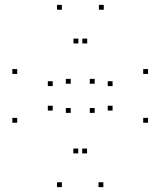

<svg xmlns="http://www.w3.org/2000/svg" viewBox="-20 -760 660 790"><path d="M369.5 -295.5V-315.5H349.5V-295.5ZM369.5 -415.5V-435.5H349.5V-415.5ZM271 -415.5V-435.5H251V-415.5ZM271 -295.5V-315.5H251V-295.5ZM405.3 10V-10H385.3V10ZM589.2 -255V-275H569.2V-255ZM589.2 -455.8V-475.8H569.2V-455.8ZM407 -720V-740H387V-720ZM234.6 -720V-740H214.6V-720ZM50.8 -455.8V-475.8H30.8V-455.8ZM50.8 -255V-275H30.8V-255ZM234.6 10V-10H214.6V10ZM196.8 -305V-325H176.8V-305ZM196.8 -405.8V-425.8H176.8V-405.8ZM302.4 -581.2V-601.2H282.4V-581.2ZM338.8 -581.2V-601.2H318.8V-581.2ZM443.2 -405.8V-425.8H423.2V-405.8ZM443.2 -305V-325H423.2V-305ZM338.2 -128.8V-148.8H318.2V-128.8ZM301.8 -128.8V-148.8H281.8V-128.8Z"/></svg>

Font: Monaspace Krypton Dots Var
Style: Regular
Weight: 400
Designer: Riley Cran and the Lettermatic Team
Version: Version 1.100 (Monaspace Krypton Dots)